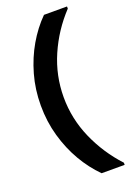

<svg xmlns="http://www.w3.org/2000/svg" viewBox="-177 -878 762 1089"><g transform="rotate(-20 204.0 -333.0)"><path d="M238 145Q181 88 138 14Q95 -60 70 -148Q45 -236 45 -333Q45 -430 70 -518Q95 -606 138 -680Q181 -754 238 -811H377V-798Q287 -702 235 -582.5Q183 -463 183 -333Q183 -203 235.5 -83.5Q288 36 377 132V145Z"/></g></svg>

Font: DM Sans ExtraBold
Style: Regular
Weight: 800
Designer: Colophon Foundry, Jonny Pinhorn
Foundry: Colophon Foundry
Version: Version 4.004; ttfautohint (v1.8.4.7-5d5b)